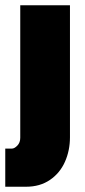

<svg xmlns="http://www.w3.org/2000/svg" viewBox="-40 -532 325 730"><path d="M-20 178V33H5Q15 33 26 21.5Q37 10 37 -8V-512H226V-10Q226 40 207 83Q188 126 150 152Q112 178 59 178Z"/></svg>

Font: Decalotype Black
Style: Regular
Weight: 900
Designer: Alfredo Marco Pradil
Foundry: Alfredo Marco Pradil
Version: Version 1.0